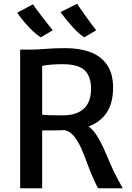

<svg xmlns="http://www.w3.org/2000/svg" viewBox="-20 -1009 707 1029"><path d="M206 0H88V-743H140Q175.5 -743 224 -747Q272.5 -751 331 -751Q405.5 -751 463 -730Q520.5 -709 553.2 -662.2Q586 -615.5 586 -539Q586 -455.5 551.2 -404.5Q516.5 -353.5 454.5 -331.5Q479.5 -313.5 500 -280.8Q520.5 -248 538.2 -208.2Q556 -168.5 572.8 -128.2Q589.5 -88 608 -55Q615.5 -41 623 -27.2Q630.5 -13.5 638 0H506Q499.5 -10 495 -20.5Q490.5 -31 479 -55Q464 -87.5 449.5 -128.2Q435 -169 418 -208.2Q401 -247.5 379.2 -275.8Q357.5 -304 328 -311.5Q289 -310 206 -310ZM206 -394Q216.5 -392.5 238.2 -391.8Q260 -391 282.5 -391Q305 -391 318 -391Q390 -391 429 -426.2Q468 -461.5 468 -534Q468 -598.5 434.2 -631.8Q400.5 -665 314 -665Q285 -665 256.8 -662.8Q228.5 -660.5 206 -656ZM432 -809Q404.5 -825.5 369.2 -864.5Q334 -903.5 304 -944L394 -989Q395 -986 405 -971.2Q415 -956.5 429.5 -936.2Q444 -916 458.5 -896Q473 -876 483.5 -862.2Q494 -848.5 496 -847ZM199 -809Q179.5 -820 156.8 -841.5Q134 -863 111.8 -889.2Q89.5 -915.5 72 -941L157 -986Q158 -983.5 168.2 -969Q178.5 -954.5 193.8 -934.8Q209 -915 224.2 -895.5Q239.5 -876 250.2 -862.2Q261 -848.5 263 -847Z"/></svg>

Font: Merriweather Sans
Style: Regular
Weight: 400
Designer: Eben Sorkin
Foundry: Eben Sorkin
Version: Version 1.008; ttfautohint (v1.7.19-72a1) -l 8 -r 50 -G 200 